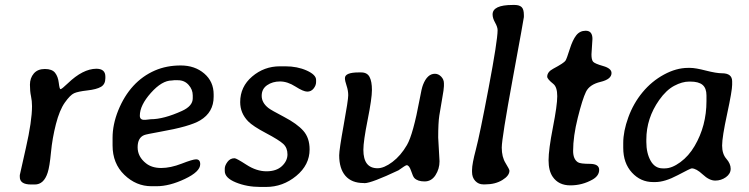

<svg xmlns="http://www.w3.org/2000/svg" viewBox="-20 -739 2993 767"><path d="M119.1 -2H104Q59.1 -2 59.1 -32.2V-39.6Q59.1 -41.5 83.5 -148.4Q107.9 -255.4 107.9 -314.9Q107.9 -335.9 103.8 -355Q99.6 -374 99.6 -400.6Q99.6 -427.2 115 -445.3Q130.4 -463.4 159.2 -463.4Q188 -463.4 200 -448.2Q211.9 -433.1 214.8 -408Q217.8 -382.8 221.7 -382.8Q226.6 -382.8 251 -406.2Q311 -463.9 364.7 -464.4Q400.9 -464.4 400.9 -433.1V-426.8Q400.9 -402.3 383.3 -392.1Q365.7 -381.8 328.6 -377.7Q291.5 -373.5 275.9 -366.5Q260.3 -359.4 239 -329.3Q217.8 -299.3 203.4 -243.2Q189 -187 183.6 -129.9Q178.2 -72.8 170.4 -49.3Q155.3 -2 119.1 -2Z M666.5 -417.5Q627 -417.5 582.8 -367.9Q538.6 -318.4 538.6 -276.9Q538.6 -260.3 555.7 -260.3H561L564.5 -260.7L582.5 -262.7Q633.8 -262.7 707 -295.9Q750 -315.4 750 -346.2V-357.9Q750 -381.3 733.4 -399.9Q716.8 -418.5 690.9 -418.5H675.3Q669.4 -417.5 666.5 -417.5ZM605.5 4.9H585Q523.9 4.9 476.8 -40.5Q429.7 -85.9 429.7 -158.2V-188.5Q429.7 -241.2 452.1 -297.4Q499.5 -414.1 599.1 -457.5Q645.5 -477.5 701.9 -477.5Q758.3 -477.5 795.9 -445.3Q833.5 -413.1 833.5 -361.8V-352.5Q833.5 -290.5 779.8 -258.3Q738.8 -233.4 618.7 -212.4Q563.5 -202.6 555.7 -199.2Q529.8 -188.5 529.8 -150.6Q529.8 -112.8 563.5 -86.4Q586.9 -67.9 624 -67.9Q661.1 -67.9 705.6 -85.2Q750 -102.5 763.2 -102.5Q779.8 -102.5 779.8 -83Q779.8 -53.2 718.5 -24.2Q657.2 4.9 605.5 4.9Z M1098.1 -474.1H1120.1Q1167.5 -474.1 1205.1 -457.3Q1242.7 -440.4 1242.7 -419.9V-411.1Q1242.7 -397.9 1232.9 -385.5Q1223.1 -373 1207.5 -373Q1191.9 -373 1160.2 -393.3Q1128.4 -413.6 1098.6 -413.6Q1068.8 -413.6 1047.1 -398.7Q1025.4 -383.8 1025.4 -356.2Q1025.4 -328.6 1052.2 -307.6Q1062.5 -299.3 1114.7 -272Q1167 -244.6 1191.9 -216.3Q1216.8 -188 1216.8 -142.1Q1216.8 -80.1 1163.3 -36.1Q1109.9 7.8 1043 7.8H1020Q966.3 7.8 922.1 -10.3Q877.9 -28.3 877.9 -55.7V-65.4Q877.9 -77.6 888.7 -92.3Q899.4 -106.9 917 -106.9Q924.3 -106.9 964.6 -80.8Q1004.9 -54.7 1044.4 -54.7Q1084 -54.7 1106.2 -75.4Q1128.4 -96.2 1128.4 -122.3Q1128.4 -148.4 1111.6 -164.1Q1094.7 -179.7 1042.5 -207.3Q990.2 -234.9 971.2 -254.4Q939.5 -287.1 939.5 -331.1Q939.5 -392.6 987.3 -433.3Q1035.2 -474.1 1098.1 -474.1Z M1635.3 -27.8Q1629.9 -33.2 1622.3 -56.2Q1614.7 -79.1 1604.5 -79.1Q1600.1 -79.1 1571.8 -58.6Q1464.4 -7.8 1436.5 -7.3Q1434.6 -7.3 1432.6 -7.8Q1384.8 -7.8 1359.9 -36.6Q1335 -65.4 1335 -118.7Q1335 -140.6 1353 -240Q1371.1 -339.4 1371.1 -358.4Q1371.1 -377.4 1364.5 -396.7Q1357.9 -416 1357.9 -426.8Q1357.9 -449.7 1413.1 -449.7H1422.9Q1446.8 -449.7 1456.3 -431.6Q1465.8 -413.6 1465.8 -379.6Q1465.8 -345.7 1448.7 -260.3Q1431.6 -174.8 1431.6 -140.6Q1431.6 -66.9 1488.3 -66.9Q1514.2 -66.9 1547.6 -92Q1581.1 -117.2 1605.7 -159.7Q1630.4 -202.1 1656.7 -343.8Q1664.1 -385.7 1669.9 -400.4Q1687 -444.3 1717.3 -444.3Q1731.4 -444.3 1742.4 -432.9Q1753.4 -421.4 1753.4 -406.2V-395Q1753.4 -383.8 1746.3 -344.7Q1739.3 -305.7 1734.9 -276.9Q1730.5 -248 1730.5 -189.5L1735.8 -94.7Q1735.8 -64.5 1719.7 -39.3Q1703.6 -14.2 1676 -14.2Q1648.4 -14.2 1635.3 -27.8Z M1947.8 -681.2Q1947.8 -719.2 2027.8 -719.2H2036.1Q2054.2 -719.2 2063.5 -710.9Q2072.8 -702.6 2072.8 -678.7V-670.9Q2072.8 -666.5 2028.6 -426.5Q1984.4 -186.5 1984.4 -149.2Q1984.4 -111.8 1999.8 -87.2Q2015.1 -62.5 2015.1 -57.1Q2015.1 -37.1 1986.8 -19.8Q1958.5 -2.4 1918 -2.4H1910.6Q1891.6 -2.4 1878.7 -16.1Q1865.7 -29.8 1865.7 -52.2V-60.1Q1865.7 -84 1881.1 -142.1Q1896.5 -200.2 1932.1 -388.7Q1967.8 -577.1 1967.8 -618.7Q1967.8 -630.9 1957.8 -648.7Q1947.8 -666.5 1947.8 -681.2Z M2422.9 -447.3Q2422.9 -422.4 2378.9 -411.9Q2335 -401.4 2320.8 -372.1Q2306.6 -342.8 2288.1 -268.6Q2269.5 -194.3 2269.5 -136.2Q2269.5 -103 2288.6 -90.8Q2298.3 -84.5 2335.9 -84.5Q2373.5 -84.5 2373.5 -60.5Q2373.5 -36.6 2346.7 -21.5Q2305.7 1.5 2258.5 1.5Q2211.4 1.5 2188 -32.7Q2171.4 -56.6 2171.4 -98.9Q2171.4 -141.1 2188.7 -229.7Q2206.1 -318.4 2206.1 -354.7Q2206.1 -391.1 2190.4 -403.8Q2166 -423.3 2166 -432.6Q2166 -451.7 2189.9 -464.4Q2233.9 -487.8 2239.3 -497.1Q2244.6 -506.3 2256.1 -543Q2267.6 -579.6 2282 -597.9Q2296.4 -616.2 2319.8 -616.2Q2346.7 -616.2 2346.7 -583.5L2342.8 -521.5Q2342.8 -500.5 2349.1 -492.7Q2355.5 -484.9 2389.2 -475.3Q2422.9 -465.8 2422.9 -447.3Z M2562 -181.6V-171.9Q2562 -127.4 2579.1 -96.9Q2596.2 -66.4 2627.4 -66.4H2636.2Q2664.1 -66.4 2697.8 -91.1Q2731.4 -115.7 2754.9 -155.8Q2802.2 -236.3 2802.2 -335V-357.9Q2802.2 -386.7 2786.6 -399.9Q2771 -413.1 2737.8 -413.1H2732.9Q2705.1 -413.1 2673.3 -396.2Q2641.6 -379.4 2613.3 -339.4Q2562 -266.6 2562 -181.6ZM2469.7 -148.4V-168Q2469.7 -214.4 2490 -270.3Q2510.3 -326.2 2546.9 -370.4Q2583.5 -414.6 2632.6 -441.2Q2681.6 -467.8 2728.5 -467.8H2737.3Q2758.3 -467.8 2800 -457Q2841.8 -446.3 2864.3 -446.3Q2904.8 -446.3 2904.8 -414.1V-400.4Q2904.8 -377 2884.8 -284.2Q2864.7 -191.4 2864.7 -157.7Q2864.7 -124 2881.8 -104.5Q2898.9 -85 2898.9 -64.9Q2898.9 -44.9 2879.9 -31.2Q2860.8 -17.6 2837.2 -17.6Q2813.5 -17.6 2787.4 -42Q2761.2 -66.4 2743.2 -66.4Q2738.8 -66.4 2687.3 -39.1Q2635.7 -11.7 2597.7 -11.7H2588.9Q2539.1 -11.7 2504.4 -49.6Q2469.7 -87.4 2469.7 -148.4Z"/></svg>

Font: Averia Libre
Style: Italic
Weight: 400
Italic angle: -7.90001°
Version: Version 1.002